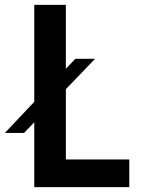

<svg xmlns="http://www.w3.org/2000/svg" viewBox="-76 -770 582 790"><path d="M456 -114V0H65V-267L23 -223H-56L65 -351V-750H195V-487L234 -528H315L195 -403V-114Z"/></svg>

Font: Oakes Grotesk
Style: Bold
Weight: 600
Designer: Samuel Oakes
Foundry: Samuel Oakes
Version: Version 1.000;PS 001.000;hotconv 1.0.88;makeotf.lib2.5.64775